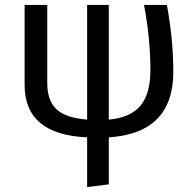

<svg xmlns="http://www.w3.org/2000/svg" viewBox="-20 -547 794 780"><path d="M422 11V202L334 213V11Q80 0 80 -202V-527H172V-209Q172 -139 209 -103.5Q246 -68 334 -61V-527H422V-61Q510 -69 550.5 -117.5Q591 -166 591 -262Q591 -392 565 -527H658Q684 -386 684 -255Q684 -6 422 11Z"/></svg>

Font: Fira GO
Style: Regular
Weight: 400
Designer: Carrois Corporate
Foundry: Carrois Corporate GbR
Version: Version 0.300